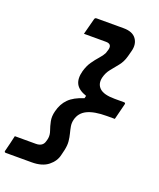

<svg xmlns="http://www.w3.org/2000/svg" viewBox="-217 -861 932 1123"><g transform="rotate(20 249.0 -299.5)"><path d="M215 -441Q225 -477 243 -503Q261 -529 279.5 -549.5Q298 -570 307 -588Q309 -595 311 -601Q313 -607 315 -614Q323 -650 285 -650H148Q155 -676 161 -699.5Q167 -723 174 -749Q176 -760 187 -760H355Q411 -760 434 -728Q457 -696 444 -649L435 -615Q425 -578 404 -552Q383 -526 363.5 -502Q344 -478 336 -446Q326 -404 352.5 -379Q379 -354 447 -354H505Q516 -354 513 -343Q507 -318 500.5 -293.5Q494 -269 488 -244H439Q360 -244 317 -223Q274 -202 263 -156Q258 -135 261.5 -115Q265 -95 270.5 -74Q276 -53 278.5 -28.5Q281 -4 274 28L266 61Q257 102 220 131.5Q183 161 118 161H-43Q-54 161 -51 150Q-44 124 -38.5 100.5Q-33 77 -27 51H104Q147 51 156 15Q158 10 159 4.5Q160 -1 161 -6Q164 -27 155.5 -50.5Q147 -74 141 -103Q135 -132 144 -166Q156 -215 187.5 -246.5Q219 -278 280 -297L284 -313Q234 -330 218 -361Q202 -392 215 -441Z"/></g></svg>

Font: Recursive Sn Lnr St SmB
Style: Italic
Weight: 600
Italic angle: -15°
Version: Version 1.079;hotconv 1.0.112;makeotfexe 2.5.65598; ttfautoh